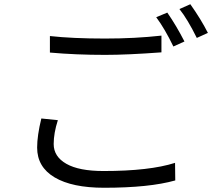

<svg xmlns="http://www.w3.org/2000/svg" viewBox="-20 -842 1017 896"><path d="M212.9 -673.8Q318.4 -662.1 470.7 -662.1Q610.4 -662.1 733.4 -675.8V-597.7Q574.2 -585.9 470.7 -585.9Q333 -585.9 212.9 -596.7ZM153.3 -153.3Q153.3 -209 172.9 -289.1L250 -281.2Q230.5 -220.7 230.5 -169.9Q230.5 -111.3 289.6 -77.6Q348.6 -43.9 462.9 -43.9Q677.7 -43.9 796.9 -82L797.9 0Q676.8 34.2 465.8 34.2Q316.4 34.2 234.9 -14.2Q153.3 -62.5 153.3 -153.3ZM709 -761.7 760.7 -783.2Q802.7 -722.7 840.8 -648.4L789.1 -625Q749 -708 709 -761.7ZM817.4 -799.8 868.2 -822.3Q918 -752 950.2 -688.5L898.4 -665Q855.5 -752 817.4 -799.8Z"/></svg>

Font: Min Sans
Style: Regular
Weight: 400
Designer: Jinseong-Kim, NotoSansCJK, Nunito
Foundry: Jinseong-Kim
Version: Version 1.400;Glyphs 3.1.2 (3151)